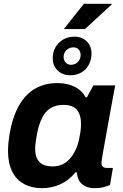

<svg xmlns="http://www.w3.org/2000/svg" viewBox="-20 -973 644 1005"><path d="M199 12Q146 12 105.5 -10Q65 -32 43.5 -75.5Q22 -119 22 -183Q22 -203 24 -224.5Q26 -246 30 -271Q46 -363 80.5 -422.5Q115 -482 165.5 -510Q216 -538 279 -538Q313 -538 341.5 -530Q370 -522 392 -506Q414 -490 428 -464H435L469 -526H583L559 -397Q552 -358 545 -319.5Q538 -281 532 -247Q526 -213 521 -186Q516 -159 513.5 -142Q511 -125 511 -121Q511 -107 518.5 -100.5Q526 -94 539 -94H571L556 -5Q543 1 522.5 6.5Q502 12 476 12Q449 12 428 2.5Q407 -7 395 -26Q390 -35 386.5 -46.5Q383 -58 382 -71H375Q342 -30 297 -9Q252 12 199 12ZM257 -102Q283 -102 306 -112.5Q329 -123 346.5 -143Q364 -163 377 -191.5Q390 -220 396 -255Q400 -273 401.5 -285.5Q403 -298 403.5 -307.5Q404 -317 404 -324Q404 -357 394.5 -379Q385 -401 365 -412.5Q345 -424 314 -424Q273 -424 245.5 -407.5Q218 -391 201 -357.5Q184 -324 174 -274Q170 -253 168 -238.5Q166 -224 165 -213.5Q164 -203 164 -195Q164 -149 186 -125.5Q208 -102 257 -102ZM347 -579Q308 -579 282 -604Q256 -629 256 -667Q256 -717 288.5 -749Q321 -781 371 -781Q409 -781 434 -756.5Q459 -732 459 -693Q459 -661 445 -634.5Q431 -608 405.5 -593.5Q380 -579 347 -579ZM350 -634Q366 -634 377 -640.5Q388 -647 395 -659Q402 -671 402 -685Q402 -703 391.5 -714Q381 -725 365 -725Q350 -725 338.5 -718.5Q327 -712 320 -700.5Q313 -689 313 -674Q313 -657 324 -645.5Q335 -634 350 -634ZM314 -821 419 -953H565V-950L425 -821Z"/></svg>

Font: Archivo SemiBold
Style: Bold Italic
Weight: 700
Italic angle: -10°
Version: Version 2.001